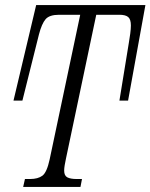

<svg xmlns="http://www.w3.org/2000/svg" viewBox="-20 -734 591 754"><path d="M71 0 78 -31H98Q129 -31 146.5 -44Q164 -57 175 -108L295 -676H212Q174 -676 159 -658.5Q144 -641 133 -599L68 -339H33L122 -714H551L483 -339H449L486 -566Q489 -583 491.5 -602Q494 -621 494 -634Q494 -658 483.5 -667Q473 -676 449 -676H358L239 -111Q236 -97 234 -85Q232 -73 232 -64Q232 -44 244.5 -37.5Q257 -31 281 -31H302L296 0Z"/></svg>

Font: Noto Serif ExtraCondensed Light
Style: Italic
Weight: 300
Width: 2
Italic angle: -12°
Designer: Monotype Design Team
Foundry: Monotype Imaging Inc.
Version: Version 2.014; ttfautohint (v1.8.4.7-5d5b)